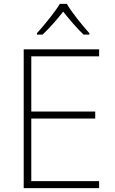

<svg xmlns="http://www.w3.org/2000/svg" viewBox="-20 -968 591 988"><path d="M324 -948H288C263 -906 207 -838 170 -797V-790H199C236 -824 276 -871 305 -908C335 -871 374 -824 410 -790H440V-797C403 -838 348 -906 324 -948ZM490 0V-36H141V-358H470V-394H141V-678H490V-714H102V0Z"/></svg>

Font: Noto Sans Myanmar UI ExtraLight
Style: Regular
Weight: 200
Designer: Monotype Design Team
Foundry: Monotype Imaging Inc.
Version: Version 2.103